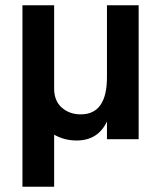

<svg xmlns="http://www.w3.org/2000/svg" viewBox="-20 -527 610 727"><path d="M185 180H65V-507H185V-192Q185 -145 214 -119.5Q243 -94 286 -94Q385 -94 385 -235V-507H505V0H385V-67Q351 5 270 5Q224 5 185 -17Z"/></svg>

Font: Hind Siliguri SemiBold
Style: Regular
Weight: 600
Designer: Jyotish Sonowal
Foundry: Indian Type Foundry
Version: Version 1.001;PS 1.0;hotconv 1.0.86;makeotf.lib2.5.63406; tt